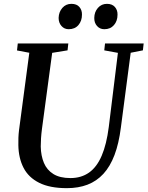

<svg xmlns="http://www.w3.org/2000/svg" viewBox="-20 -969 768 999"><path d="M660 -694.5 609 -306Q598.5 -222.5 575.8 -162.5Q553 -102.5 518 -64.5Q483 -26.5 435.5 -8.2Q388 10 328 10Q239.5 10 184 -17.8Q128.5 -45.5 102.5 -96Q76.5 -146.5 75.5 -214Q75 -232.5 75.8 -252Q76.5 -271.5 79 -292L132.5 -694.5L68.5 -706.5L72.5 -743H335.5L331.5 -707L251.5 -694L198.5 -299.5Q195 -273.5 193.5 -250Q192 -226.5 192 -206.5Q193 -158.5 208.5 -121.5Q224 -84.5 257.8 -63.5Q291.5 -42.5 346.5 -42.5Q403 -42.5 443.5 -71.2Q484 -100 509.2 -159Q534.5 -218 546 -308.5L593.5 -694L522.5 -707L526.5 -743H727.5L723.5 -707ZM337.5 -817Q314.5 -817 299.8 -833.8Q285 -850.5 285 -876Q286 -907 304.5 -928Q323 -949 351.5 -949Q379 -949 393 -932.8Q407 -916.5 406.5 -893Q406.5 -860 388 -838.5Q369.5 -817 337.5 -817ZM523 -817Q499.5 -817 484.8 -833.8Q470 -850.5 470.5 -876Q471 -907 489.5 -928Q508 -949 536.5 -949Q563.5 -949 577.8 -932.8Q592 -916.5 591.5 -893Q591.5 -860 573 -838.5Q554.5 -817 523 -817Z"/></svg>

Font: Merriweather 60pt Medium
Style: Italic
Weight: 500
Italic angle: -7.8°
Version: Version 2.101